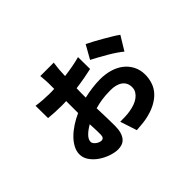

<svg xmlns="http://www.w3.org/2000/svg" viewBox="-130 -916 1260 1260"><g transform="rotate(-45 500.0 -286.0)"><path d="M318 -53Q343 -53 343 -86Q343 -102 342.5 -127Q342 -152 340 -184Q305 -164 283.5 -142Q262 -120 262 -98Q262 -90 267.5 -82Q273 -74 281.5 -67.5Q290 -61 300 -57Q310 -53 318 -53ZM598 -439Q572 -433 532 -425.5Q492 -418 446 -412Q445 -389 445 -367.5Q445 -346 445 -326Q483 -335 522 -340Q561 -345 597 -345Q647 -345 689.5 -332Q732 -319 762.5 -294.5Q793 -270 810.5 -235Q828 -200 828 -157Q828 -121 817 -87.5Q806 -54 781.5 -27Q757 0 718 20.5Q679 41 624 52Q598 57 573 58.5Q548 60 531 62L493 -54Q519 -54 543 -55Q567 -56 588 -60Q612 -64 634 -72Q656 -80 672.5 -92.5Q689 -105 699 -121.5Q709 -138 709 -159Q709 -201 678.5 -223.5Q648 -246 594 -246Q548 -246 512.5 -240.5Q477 -235 446 -226Q448 -175 449 -129.5Q450 -84 450 -61Q450 -26 443 -2Q436 22 423.5 37Q411 52 393.5 58.5Q376 65 355 65Q326 65 290.5 53Q255 41 224 20Q193 -1 172.5 -30Q152 -59 152 -92Q152 -121 167 -149.5Q182 -178 207.5 -203.5Q233 -229 266.5 -251Q300 -273 338 -290V-321V-401Q327 -400 315.5 -400Q304 -400 293 -400Q259 -400 233 -401.5Q207 -403 175 -406L174 -521Q208 -516 239.5 -514Q271 -512 293 -512Q304 -512 315.5 -512Q327 -512 339 -513V-562Q339 -569 338.5 -580Q338 -591 337 -602Q336 -613 335.5 -622.5Q335 -632 334 -637H459Q458 -632 457 -622.5Q456 -613 454.5 -602Q453 -591 452 -580Q451 -569 451 -562L449 -522Q489 -527 527 -534Q565 -541 597 -550ZM693 -575Q716 -564 744.5 -548.5Q773 -533 801.5 -516.5Q830 -500 855.5 -484.5Q881 -469 897 -457L838 -360Q824 -372 798.5 -389.5Q773 -407 743.5 -424Q714 -441 686 -456.5Q658 -472 640 -481Z"/></g></svg>

Font: SpoqaHanSans-Bold
Style: Regular
Weight: 700
Designer: [Spoqa Han Sans] Dong-huui Kim \uAE40 \uB3D9 \uD718   [Noto Sans] Ryoko NISHIZUKA \u897F \u585A \u6DBC \u5B50  (kana & i
Foundry: Spoqa (http://www.spoqa-han-sans.com)
Version: Version 2.000